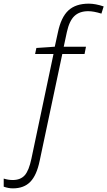

<svg xmlns="http://www.w3.org/2000/svg" viewBox="-134 -785 584 1045"><path d="M-64 240.2Q-87.9 240.2 -113.8 231V187Q-88.9 194.8 -64.9 194.8Q-22.5 194.8 0.5 169.2Q23.4 143.6 37.1 78.1L157.2 -491.2H57.1L64 -523.9L164.1 -530.8L181.2 -608.9Q198.2 -690.9 238 -728Q277.8 -765.1 349.1 -765.1Q385.3 -765.1 430.2 -750L418 -710.9Q375.5 -724.1 346.2 -724.1Q298.8 -724.1 271 -697.8Q243.2 -671.4 230 -610.8L212.9 -530.8H334L326.2 -491.2H205.1L82 89.8Q65.9 168.5 31.2 204.3Q-3.4 240.2 -64 240.2Z"/></svg>

Font: Open Sans Hebrew Light
Style: Italic
Weight: 300
Italic angle: -12°
Foundry: Ascender Corporation, Yanek Iontef
Version: Version 2.001;PS 002.001;hotconv 1.0.70;makeotf.lib2.5.58329